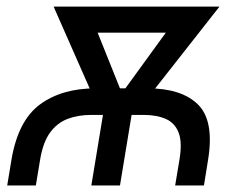

<svg xmlns="http://www.w3.org/2000/svg" viewBox="-20 -566 735 586"><path d="M2 0 15.1 -79.1Q35.2 -197.8 101.8 -247.1Q168.5 -296.4 272.5 -296.4H430.7Q534.2 -296.4 584.2 -247.1Q634.3 -197.8 615.2 -79.1L602.5 0H514.6L527.8 -79.1Q536.6 -131.8 525.1 -161.4Q513.7 -190.9 485.8 -203.1Q458 -215.3 417.5 -215.3H259.3Q218.3 -215.3 186.3 -203.1Q154.3 -190.9 132.8 -161.4Q111.3 -131.8 102.5 -79.1L89.4 0ZM258.8 0 305.2 -281.7H392.6L346.2 0ZM287.1 -220.2 143.6 -545.9H246.1L369.6 -237.8L356.4 -220.2ZM327.1 -220.2 322.3 -240.7 543.9 -545.9H649.9L394 -220.2ZM208.5 -466.3 221.2 -545.9H588.4L575.2 -466.3Z"/></svg>

Font: Inter
Style: Italic
Weight: 400
Italic angle: -9.3988°
Designer: Rasmus Andersson
Foundry: rsms
Version: Version 4.001;git-66647c0bb